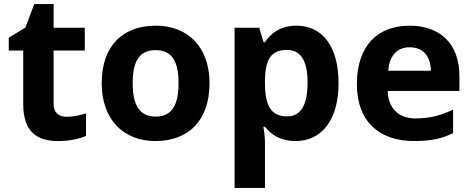

<svg xmlns="http://www.w3.org/2000/svg" viewBox="-20 -682 2317 942"><path d="M308 -109C269 -109 243 -129 243 -171V-434H396V-546H243V-662H148L105 -547L23 -497V-434H94V-171C94 -30 167 10 265 10C321 10 370 -1 402 -15V-126C371 -116 341 -109 308 -109Z M1008 -274C1008 -455 898 -556 745 -556C580 -556 479 -455 479 -274C479 -92 589 10 742 10C906 10 1008 -92 1008 -274ZM631 -274C631 -382 664 -436 743 -436C823 -436 856 -382 856 -274C856 -166 823 -110 744 -110C664 -110 631 -166 631 -274Z M1435 -556C1356 -556 1309 -519 1280 -475H1273L1252 -546H1131V240H1280V20C1280 -6 1277 -34 1272 -60H1280C1309 -24 1352 10 1431 10C1554 10 1641 -88 1641 -274C1641 -459 1558 -556 1435 -556ZM1387 -437C1457 -437 1489 -383 1489 -276C1489 -169 1457 -111 1389 -111C1306 -111 1280 -169 1280 -275V-291C1282 -389 1309 -437 1387 -437Z M1989 -556C1835 -556 1731 -460 1731 -269C1731 -80 1847 10 2011 10C2095 10 2149 -2 2203 -29V-144C2142 -115 2088 -101 2018 -101C1934 -101 1885 -152 1882 -236H2234V-308C2234 -467 2140 -556 1989 -556ZM1990 -450C2060 -450 2093 -401 2094 -335H1885C1891 -414 1932 -450 1990 -450Z"/></svg>

Font: Noto Sans Adlam
Style: Bold
Weight: 700
Designer: Mark Jamra, Neil Patel
Foundry: JamraPatel LLC
Version: Version 3.001